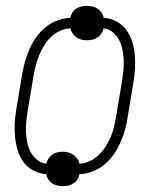

<svg xmlns="http://www.w3.org/2000/svg" viewBox="-20 -589 540 658"><path d="M196 49Q186 49 175.5 46.5Q165 44 157.5 38.5Q150 33 145 25Q140 17 138 8Q114 6 93.5 -5Q73 -16 60 -34Q47 -52 40.5 -74Q34 -96 31.5 -119.5Q29 -143 30.5 -167Q32 -191 36 -215L56 -335Q60 -357 66 -379Q72 -401 81.5 -422Q91 -443 104.5 -462Q118 -481 136.5 -496Q155 -511 177 -519Q199 -527 221 -528Q223 -537 228 -545.5Q233 -554 241.5 -559.5Q250 -565 259.5 -567Q269 -569 278 -569Q288 -569 298 -566.5Q308 -564 315.5 -558.5Q323 -553 328.5 -545Q334 -537 335 -528Q360 -526 380 -515Q400 -504 413 -486Q426 -468 433 -446Q440 -424 442 -400.5Q444 -377 442.5 -353Q441 -329 437 -305L417 -185Q414 -163 407.5 -141Q401 -119 391.5 -98Q382 -77 368.5 -58Q355 -39 336.5 -24Q318 -9 296.5 -1Q275 7 252 8Q251 17 245.5 25.5Q240 34 231.5 39.5Q223 45 214 47Q205 49 196 49ZM252 -28Q271 -29 288 -37Q305 -45 318.5 -58Q332 -71 342.5 -87.5Q353 -104 360 -121Q367 -138 371 -155.5Q375 -173 378 -190L398 -310Q401 -329 403 -347.5Q405 -366 404 -384Q403 -402 399.5 -419.5Q396 -437 388 -452Q380 -467 366.5 -478.5Q353 -490 335 -492Q333 -482 327.5 -474Q322 -466 314 -460.5Q306 -455 296.5 -453Q287 -451 278 -451Q268 -451 258.5 -453.5Q249 -456 241.5 -461.5Q234 -467 228.5 -475Q223 -483 221 -492Q203 -491 185.5 -483Q168 -475 154.5 -462Q141 -449 131 -432.5Q121 -416 114 -399Q107 -382 102.5 -364.5Q98 -347 95 -330L75 -210Q72 -191 70 -172.5Q68 -154 69 -136Q70 -118 73.5 -100.5Q77 -83 85 -68Q93 -53 107 -41.5Q121 -30 138 -28Q141 -38 146.5 -46Q152 -54 159.5 -59.5Q167 -65 176.5 -67Q186 -69 195 -69Q205 -69 214.5 -66.5Q224 -64 231.5 -58.5Q239 -53 245 -45Q251 -37 252 -28Z"/></svg>

Font: Iosevka Extralight Oblique
Style: Regular
Weight: 200
Italic angle: -9°
Monospace: yes
Designer: Belleve Invis
Foundry: Belleve Invis
Version: Version 32.5.0; ttfautohint (v1.8.4)